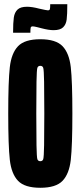

<svg xmlns="http://www.w3.org/2000/svg" viewBox="-20 -882 382 910"><path d="M19 -344Q19 -497 26.5 -563.5Q34 -630 65.5 -663Q97 -696 171 -696Q245 -696 276.5 -663Q308 -630 315.5 -563.5Q323 -497 323 -344Q323 -191 315.5 -124.5Q308 -58 276.5 -25Q245 8 171 8Q97 8 65.5 -25Q34 -58 26.5 -124.5Q19 -191 19 -344ZM190 -344Q190 -439 189 -494.5Q188 -550 185 -560Q182 -570 171 -570Q160 -570 157 -560Q154 -550 153 -494.5Q152 -439 152 -344Q152 -249 153 -193.5Q154 -138 157 -128Q160 -118 171 -118Q182 -118 185 -128Q188 -138 189 -193.5Q190 -249 190 -344ZM108 -850Q132 -850 166 -841Q201 -833 207 -833Q215 -833 216.5 -839Q218 -845 218 -862H299Q299 -813 296 -789.5Q293 -766 279 -752.5Q265 -739 234 -739Q211 -739 177 -748Q170 -750 155.5 -753.5Q141 -757 135 -757Q127 -757 125.5 -751Q124 -745 124 -727H42Q42 -775 45.5 -799Q49 -823 63 -836.5Q77 -850 108 -850Z"/></svg>

Font: Saira Ultra Condensed Black
Style: Regular
Weight: 900
Width: 1
Designer: Hector Gatti with collaboration of the Omnibus-Type team
Foundry: Omnibus-Type
Version: Version 1.001; ttfautohint (v1.8)